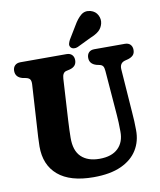

<svg xmlns="http://www.w3.org/2000/svg" viewBox="-99 -996 901 1084"><g transform="rotate(-10 352.0 -454.0)"><path d="M539 -310 518.5 -568Q517 -587.5 511.5 -595.5Q506 -603.5 494.5 -606.5L474.5 -611Q435.5 -622.5 435.5 -658Q435.5 -677 446.5 -688.5Q457.5 -700 478 -700H653Q673.5 -700 684.5 -688.5Q695.5 -677 695.5 -658Q695.5 -639 685.5 -628.2Q675.5 -617.5 656.5 -611.5L637 -606.5Q605.5 -597.5 608.5 -560.5L626.5 -311Q628.5 -285 629.8 -260.8Q631 -236.5 631 -210Q632 -146 601.2 -96Q570.5 -46 508 -17.5Q445.5 11 350 11Q215.5 11 146.5 -47.8Q77.5 -106.5 78 -213Q78 -233.5 79.8 -266.5Q81.5 -299.5 84 -335L98 -565.5Q99 -583.5 93.5 -593Q88 -602.5 71 -606.5L50.5 -610.5Q11 -621 11 -658Q11 -677 22.5 -688.5Q34 -700 54.5 -700H318.5Q339 -700 350 -688.5Q361 -677 361 -658Q361 -622 322 -611.5L300.5 -606.5Q279 -601 277 -567L263 -329Q261.5 -299 260.5 -274.5Q259.5 -250 259.5 -231.5Q258.5 -157 295.8 -121.2Q333 -85.5 400.5 -85.5Q470.5 -85.5 507 -120.8Q543.5 -156 542.5 -217.5Q542.5 -247.5 541.5 -268Q540.5 -288.5 539 -310ZM397 -851.5Q417 -886.5 440 -905.5Q463 -924.5 495 -916Q523 -908 535.2 -884Q547.5 -860 541 -835Q534.5 -810.5 517.2 -795.2Q500 -780 466.5 -766.5L388 -728.5Q377 -723.5 365.5 -725Q354 -726.5 347.5 -734.5Q340.5 -744 343 -754.5Q345.5 -765 351.5 -776.5Z"/></g></svg>

Font: Fraunces 144pt SuperSoft
Style: Bold
Weight: 700
Version: Version 1.000;[b76b70a41]